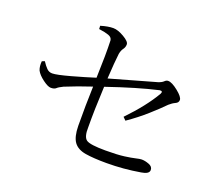

<svg xmlns="http://www.w3.org/2000/svg" viewBox="-119 -925 1237 1070"><g transform="rotate(20 500.0 -390.0)"><path d="M622 -288 605 -305Q704 -408 755 -496Q765 -515 744 -513Q621 -485 446 -425Q439 -283 440 -184Q438 -125 460.5 -109.5Q483 -94 574 -94Q644 -94 685 -99.5Q726 -105 748.5 -110.5Q771 -116 782 -116Q802 -116 825.5 -107Q849 -98 849 -78Q849 -65 836.5 -57.5Q824 -50 803 -47Q703 -30 604 -30Q526 -30 478 -38Q430 -46 408 -76Q386 -106 385 -171Q384 -290 388 -405Q306 -378 233 -348Q208 -336 198.5 -327Q189 -318 168 -318Q151 -318 120 -341Q89 -364 77 -387Q68 -410 71 -440L87 -446Q102 -423 115.5 -409.5Q129 -396 148 -396Q174 -396 253.5 -418Q333 -440 389 -458Q394 -601 391 -680Q389 -698 368 -705.5Q347 -713 310 -718L309 -737Q352 -750 383 -750Q410 -750 447 -728.5Q484 -707 484 -690Q484 -673 474 -660Q464 -647 460 -625Q454 -577 448 -475Q604 -520 720 -552Q741 -559 750.5 -568.5Q760 -578 771 -578Q793 -578 830.5 -548Q868 -518 868 -500Q868 -484 851 -476.5Q834 -469 816 -453Q784 -420 733.5 -375Q683 -330 622 -288Z"/></g></svg>

Font: Han-Nom Khai
Style: Regular
Weight: 400
Version: Version 1.200;June 22, 2023;FontCreator 14.0.0.2814 64-bit